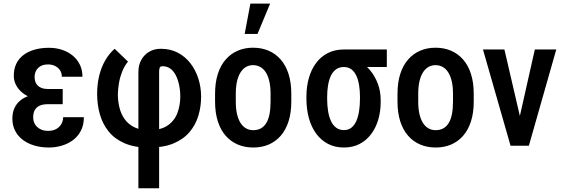

<svg xmlns="http://www.w3.org/2000/svg" viewBox="-20 -800 3093 1054"><path d="M222.7 -286.6H324.2V-228H241.7Q216.8 -228 199 -220.5Q181.2 -212.9 171.6 -196.8Q162.1 -180.7 162.1 -154.8Q162.1 -140.6 167.2 -127.4Q172.4 -114.3 182.9 -104Q193.4 -93.8 208.7 -87.6Q224.1 -81.5 244.1 -81.5Q270.5 -81.5 289.1 -92Q307.6 -102.5 317.1 -119.9Q326.7 -137.2 326.7 -156.7H440.4Q440.4 -113.3 423.8 -81.8Q407.2 -50.3 379.6 -30Q352.1 -9.8 317.6 0Q283.2 9.8 248 9.8Q205.6 9.8 168.9 -1Q132.3 -11.7 105.2 -32.2Q78.1 -52.7 63 -82.3Q47.9 -111.8 47.9 -148.9Q47.9 -182.1 59.8 -207.8Q71.8 -233.4 94.7 -251Q117.7 -268.6 149.9 -277.6Q182.1 -286.6 222.7 -286.6ZM324.2 -252.4H223.1Q186 -252.4 155.5 -262.7Q125 -272.9 102.5 -291.3Q80.1 -309.6 67.9 -333.5Q55.7 -357.4 55.7 -384.3Q55.7 -421.9 69.6 -450.4Q83.5 -479 109.1 -498.3Q134.8 -517.6 170.2 -527.6Q205.6 -537.6 248.5 -537.6Q286.6 -537.6 319.8 -526.9Q353 -516.1 378.4 -495.4Q403.8 -474.6 418.2 -445.3Q432.6 -416 432.6 -378.9H319.3Q319.3 -398.9 309.6 -414.1Q299.8 -429.2 282.7 -437.7Q265.6 -446.3 244.1 -446.3Q218.3 -446.3 201.9 -436.5Q185.5 -426.8 177.7 -410.9Q169.9 -395 169.9 -377.9Q169.9 -363.3 174.1 -351.1Q178.2 -338.9 187.3 -330.1Q196.3 -321.3 209.7 -316.4Q223.1 -311.5 241.7 -311.5H324.2Z M739.7 233.4V-404.3Q739.7 -442.4 755.6 -471.2Q771.5 -500 799.3 -516.1Q827.1 -532.2 862.8 -532.2Q914.6 -532.2 955.6 -511Q996.6 -489.7 1025.1 -452.9Q1053.7 -416 1068.8 -368.7Q1084 -321.3 1084 -269.5Q1084 -215.3 1069.1 -165.3Q1054.2 -115.2 1021 -75.7Q987.8 -36.1 932.9 -12.9Q877.9 10.3 797.9 10.3Q718.3 10.3 663.6 -13.7Q608.9 -37.6 575.9 -78.9Q543 -120.1 528.1 -173.1Q513.2 -226.1 513.2 -283.7Q513.2 -337.4 524.4 -383.8Q535.6 -430.2 557.4 -468Q579.1 -505.9 609.4 -532.2L682.6 -461.9Q663.1 -438 651.1 -408.2Q639.2 -378.4 633.5 -346.7Q627.9 -314.9 627 -283.7Q627 -245.1 635.7 -209.5Q644.5 -173.8 664.3 -146Q684.1 -118.2 716.8 -101.8Q749.5 -85.4 797.9 -85.4Q864.3 -85.4 901.6 -112.1Q939 -138.7 954.3 -180.9Q969.7 -223.1 969.7 -269.5Q969.7 -303.7 963.1 -334Q956.5 -364.3 944.6 -387.5Q932.6 -410.6 914.6 -423.6Q896.5 -436.5 872.1 -436.5Q859.4 -436.5 856.4 -427.2Q853.5 -418 853.5 -407.7V233.4Z M1160.6 -242.7V-285.2Q1160.6 -346.7 1175.8 -394Q1190.9 -441.4 1219 -473.4Q1247.1 -505.4 1285.2 -521.7Q1323.2 -538.1 1369.1 -538.1Q1416 -538.1 1454.3 -521.7Q1492.7 -505.4 1520.8 -473.4Q1548.8 -441.4 1564 -394Q1579.1 -346.7 1579.1 -285.2V-242.7Q1579.1 -181.2 1564 -133.8Q1548.8 -86.4 1520.8 -54.4Q1492.7 -22.5 1454.6 -6.3Q1416.5 9.8 1370.1 9.8Q1324.2 9.8 1285.9 -6.3Q1247.6 -22.5 1219.2 -54.4Q1190.9 -86.4 1175.8 -133.8Q1160.6 -181.2 1160.6 -242.7ZM1274.4 -285.2V-242.7Q1274.4 -203.1 1281.2 -173.6Q1288.1 -144 1300.8 -124.5Q1313.5 -105 1331.1 -95.2Q1348.6 -85.4 1370.1 -85.4Q1394 -85.4 1411.9 -95.2Q1429.7 -105 1441.7 -124.5Q1453.6 -144 1459.5 -173.6Q1465.3 -203.1 1465.3 -242.7V-285.2Q1465.3 -324.2 1458.5 -353.8Q1451.7 -383.3 1439 -403.1Q1426.3 -422.9 1408.4 -432.6Q1390.6 -442.4 1369.1 -442.4Q1348.1 -442.4 1330.8 -432.6Q1313.5 -422.9 1300.8 -403.1Q1288.1 -383.3 1281.2 -353.8Q1274.4 -324.2 1274.4 -285.2ZM1323.2 -613.8 1354.5 -780.3H1462.9L1393.6 -613.8Z M1662.1 -258.3V-269.5Q1662.1 -324.7 1675.5 -371.8Q1689 -418.9 1715.1 -454.1Q1741.2 -489.3 1779.8 -508.8Q1818.4 -528.3 1867.2 -528.3Q1878.4 -524.9 1887.9 -512.2Q1897.5 -499.5 1911.9 -485.8Q1926.3 -472.2 1951.7 -464.4Q1984.4 -446.8 2011.2 -414.8Q2038.1 -382.8 2054 -340.8Q2069.8 -298.8 2069.8 -250V-239.3Q2069.8 -189 2056.6 -143.8Q2043.5 -98.6 2017.6 -64Q1991.7 -29.3 1954.1 -9.8Q1916.5 9.8 1868.2 9.8Q1818.4 9.8 1780 -10.5Q1741.7 -30.8 1715.3 -66.9Q1689 -103 1675.5 -152.1Q1662.1 -201.2 1662.1 -258.3ZM1775.9 -269V-258.3Q1775.9 -222.7 1780.8 -191.7Q1785.6 -160.6 1796.4 -136.7Q1807.1 -112.8 1825 -99.4Q1842.8 -85.9 1868.2 -85.9Q1892.6 -85.9 1909.4 -99.4Q1926.3 -112.8 1936.5 -136.7Q1946.8 -160.6 1951.4 -191.9Q1956.1 -223.1 1956.1 -258.8V-269.5Q1956.1 -302.2 1951.4 -331.5Q1946.8 -360.8 1936.5 -383.5Q1926.3 -406.2 1909.2 -419.2Q1892.1 -432.1 1867.2 -432.1Q1842.3 -432.1 1824.5 -419.2Q1806.6 -406.2 1796.1 -383.5Q1785.6 -360.8 1780.8 -331.3Q1775.9 -301.8 1775.9 -269ZM2103.5 -528.3V-432.1H1867.2V-528.3Z M2162.1 -242.7V-285.2Q2162.1 -346.7 2177.2 -394Q2192.4 -441.4 2220.5 -473.4Q2248.5 -505.4 2286.6 -521.7Q2324.7 -538.1 2370.6 -538.1Q2417.5 -538.1 2455.8 -521.7Q2494.1 -505.4 2522.2 -473.4Q2550.3 -441.4 2565.4 -394Q2580.6 -346.7 2580.6 -285.2V-242.7Q2580.6 -181.2 2565.4 -133.8Q2550.3 -86.4 2522.2 -54.4Q2494.1 -22.5 2456.1 -6.3Q2418 9.8 2371.6 9.8Q2325.7 9.8 2287.4 -6.3Q2249 -22.5 2220.7 -54.4Q2192.4 -86.4 2177.2 -133.8Q2162.1 -181.2 2162.1 -242.7ZM2275.9 -285.2V-242.7Q2275.9 -203.1 2282.7 -173.6Q2289.6 -144 2302.2 -124.5Q2314.9 -105 2332.5 -95.2Q2350.1 -85.4 2371.6 -85.4Q2395.5 -85.4 2413.3 -95.2Q2431.2 -105 2443.1 -124.5Q2455.1 -144 2460.9 -173.6Q2466.8 -203.1 2466.8 -242.7V-285.2Q2466.8 -324.2 2460 -353.8Q2453.1 -383.3 2440.4 -403.1Q2427.7 -422.9 2409.9 -432.6Q2392.1 -442.4 2370.6 -442.4Q2349.6 -442.4 2332.3 -432.6Q2314.9 -422.9 2302.2 -403.1Q2289.6 -383.3 2282.7 -353.8Q2275.9 -324.2 2275.9 -285.2Z M2818.4 -94.7 2916 -528.3H3033.7L2883.3 0H2810.5ZM2749 -528.3 2850.1 -93.3 2855 0H2782.7L2631.3 -528.3Z"/></svg>

Font: Roboto Condensed Medium
Style: Regular
Weight: 500
Designer: Christian Robertson
Foundry: Google
Version: Version 3.0